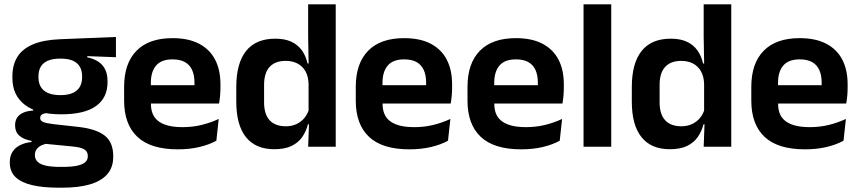

<svg xmlns="http://www.w3.org/2000/svg" viewBox="-20 -681 3988 891"><path d="M264 -150.5Q152.5 -150.5 95 -194.8Q37.5 -239 37.5 -319V-326.5Q37.5 -379.5 60.5 -416.8Q83.5 -454 132.5 -475Q181.5 -496 259.5 -499L518 -509.5V-415.5L385 -420.5V-415Q416.5 -408.5 437.2 -394.2Q458 -380 468.5 -357.8Q479 -335.5 479 -304V-299.5Q479 -227 425.5 -188.8Q372 -150.5 264 -150.5ZM258 93.5H272Q311 93.5 336.5 88.2Q362 83 374.8 72.2Q387.5 61.5 387.5 44.5V43Q387.5 22 371.2 12.2Q355 2.5 319 -1L175.5 -15L205 -16.5Q186.5 -13 172.2 -6.2Q158 0.5 150 11.5Q142 22.5 142 38.5V39.5Q142 58 155 70.2Q168 82.5 194 88Q220 93.5 258 93.5ZM251 190Q180 190 129.5 178.2Q79 166.5 52.2 141Q25.5 115.5 25.5 73.5V71.5Q25.5 43 38 23.5Q50.5 4 73.5 -7.5Q96.5 -19 126.5 -22V-27Q88.5 -34.5 69.2 -51.8Q50 -69 50 -99V-99.5Q50 -120.5 59.5 -135Q69 -149.5 87.8 -158Q106.5 -166.5 134 -168V-182.5L242.5 -155.5L207.5 -156.5Q184.5 -156 175.5 -150.2Q166.5 -144.5 166.5 -134V-133.5Q166.5 -120.5 180.5 -114.8Q194.5 -109 227 -105L344.5 -92Q427 -82.5 466.2 -51.5Q505.5 -20.5 505.5 44V46.5Q505.5 96 477.5 127.8Q449.5 159.5 396.8 174.8Q344 190 269 190ZM260.5 -239.5Q294 -239.5 316.2 -249Q338.5 -258.5 349.8 -277Q361 -295.5 361 -322V-327.5Q361 -354 350 -372.2Q339 -390.5 317 -399.8Q295 -409 261.5 -409H260Q224.5 -409 202 -399.2Q179.5 -389.5 169 -371.2Q158.5 -353 158.5 -327.5V-322Q158.5 -295.5 169.8 -277Q181 -258.5 203.8 -249Q226.5 -239.5 260.5 -239.5Z M805 12Q679 12 617.5 -46Q556 -104 556 -214V-278Q556 -387 613.5 -445.5Q671 -504 780.5 -504Q854.5 -504 904 -478Q953.5 -452 978.2 -404.2Q1003 -356.5 1003 -290V-272.5Q1003 -254.5 1001.2 -235.8Q999.5 -217 996.5 -200.5H880.5Q882 -228 882.2 -252.8Q882.5 -277.5 882.5 -297.5Q882.5 -332 871.5 -356.2Q860.5 -380.5 838 -393Q815.5 -405.5 780.5 -405.5Q729 -405.5 704.5 -377Q680 -348.5 680 -296V-250.5L680.5 -236V-197.5Q680.5 -174.5 687.8 -155Q695 -135.5 712 -121.2Q729 -107 757.2 -99Q785.5 -91 828 -91Q874 -91 915.8 -101.2Q957.5 -111.5 995 -129L984 -28Q950.5 -9.5 905.2 1.2Q860 12 805 12ZM624 -200.5V-285.5H970.5V-200.5Z M1253 11.5Q1166.5 11.5 1121.5 -44.5Q1076.5 -100.5 1076.5 -209.5V-277Q1076.5 -387.5 1122 -444.5Q1167.5 -501.5 1257.5 -501.5Q1301.5 -501.5 1331.8 -487.5Q1362 -473.5 1380.8 -447.5Q1399.5 -421.5 1407 -386.5H1444.5L1412 -291.5Q1411 -326 1397.8 -349.8Q1384.5 -373.5 1361 -386Q1337.5 -398.5 1305.5 -398.5Q1257 -398.5 1231.2 -370.5Q1205.5 -342.5 1205.5 -287V-206Q1205.5 -151 1231.2 -123Q1257 -95 1306.5 -95Q1334.5 -95 1356.5 -105.5Q1378.5 -116 1393.2 -134.2Q1408 -152.5 1414.5 -175.5L1445 -104H1409Q1401 -72 1383 -45.8Q1365 -19.5 1333.5 -4Q1302 11.5 1253 11.5ZM1410 0 1414.5 -120 1412 -148.5V-349L1412.5 -369.5L1410 -510V-661H1538V0Z M1880 12Q1754 12 1692.5 -46Q1631 -104 1631 -214V-278Q1631 -387 1688.5 -445.5Q1746 -504 1855.5 -504Q1929.5 -504 1979 -478Q2028.5 -452 2053.2 -404.2Q2078 -356.5 2078 -290V-272.5Q2078 -254.5 2076.2 -235.8Q2074.5 -217 2071.5 -200.5H1955.5Q1957 -228 1957.2 -252.8Q1957.5 -277.5 1957.5 -297.5Q1957.5 -332 1946.5 -356.2Q1935.5 -380.5 1913 -393Q1890.5 -405.5 1855.5 -405.5Q1804 -405.5 1779.5 -377Q1755 -348.5 1755 -296V-250.5L1755.5 -236V-197.5Q1755.5 -174.5 1762.8 -155Q1770 -135.5 1787 -121.2Q1804 -107 1832.2 -99Q1860.5 -91 1903 -91Q1949 -91 1990.8 -101.2Q2032.5 -111.5 2070 -129L2059 -28Q2025.5 -9.5 1980.2 1.2Q1935 12 1880 12ZM1699 -200.5V-285.5H2045.5V-200.5Z M2398.5 12Q2272.5 12 2211 -46Q2149.5 -104 2149.5 -214V-278Q2149.5 -387 2207 -445.5Q2264.5 -504 2374 -504Q2448 -504 2497.5 -478Q2547 -452 2571.8 -404.2Q2596.5 -356.5 2596.5 -290V-272.5Q2596.5 -254.5 2594.8 -235.8Q2593 -217 2590 -200.5H2474Q2475.5 -228 2475.8 -252.8Q2476 -277.5 2476 -297.5Q2476 -332 2465 -356.2Q2454 -380.5 2431.5 -393Q2409 -405.5 2374 -405.5Q2322.5 -405.5 2298 -377Q2273.5 -348.5 2273.5 -296V-250.5L2274 -236V-197.5Q2274 -174.5 2281.2 -155Q2288.5 -135.5 2305.5 -121.2Q2322.5 -107 2350.8 -99Q2379 -91 2421.5 -91Q2467.5 -91 2509.2 -101.2Q2551 -111.5 2588.5 -129L2577.5 -28Q2544 -9.5 2498.8 1.2Q2453.5 12 2398.5 12ZM2217.5 -200.5V-285.5H2564V-200.5Z M2688 0V-661H2816.5V0Z M3088.5 11.5Q3002 11.5 2957 -44.5Q2912 -100.5 2912 -209.5V-277Q2912 -387.5 2957.5 -444.5Q3003 -501.5 3093 -501.5Q3137 -501.5 3167.2 -487.5Q3197.5 -473.5 3216.2 -447.5Q3235 -421.5 3242.5 -386.5H3280L3247.5 -291.5Q3246.5 -326 3233.2 -349.8Q3220 -373.5 3196.5 -386Q3173 -398.5 3141 -398.5Q3092.5 -398.5 3066.8 -370.5Q3041 -342.5 3041 -287V-206Q3041 -151 3066.8 -123Q3092.5 -95 3142 -95Q3170 -95 3192 -105.5Q3214 -116 3228.8 -134.2Q3243.5 -152.5 3250 -175.5L3280.5 -104H3244.5Q3236.5 -72 3218.5 -45.8Q3200.5 -19.5 3169 -4Q3137.5 11.5 3088.5 11.5ZM3245.5 0 3250 -120 3247.5 -148.5V-349L3248 -369.5L3245.5 -510V-661H3373.5V0Z M3715.5 12Q3589.5 12 3528 -46Q3466.5 -104 3466.5 -214V-278Q3466.5 -387 3524 -445.5Q3581.5 -504 3691 -504Q3765 -504 3814.5 -478Q3864 -452 3888.8 -404.2Q3913.5 -356.5 3913.5 -290V-272.5Q3913.5 -254.5 3911.8 -235.8Q3910 -217 3907 -200.5H3791Q3792.5 -228 3792.8 -252.8Q3793 -277.5 3793 -297.5Q3793 -332 3782 -356.2Q3771 -380.5 3748.5 -393Q3726 -405.5 3691 -405.5Q3639.5 -405.5 3615 -377Q3590.5 -348.5 3590.5 -296V-250.5L3591 -236V-197.5Q3591 -174.5 3598.2 -155Q3605.5 -135.5 3622.5 -121.2Q3639.5 -107 3667.8 -99Q3696 -91 3738.5 -91Q3784.5 -91 3826.2 -101.2Q3868 -111.5 3905.5 -129L3894.5 -28Q3861 -9.5 3815.8 1.2Q3770.5 12 3715.5 12ZM3534.5 -200.5V-285.5H3881V-200.5Z"/></svg>

Font: Anek Tamil SemiBold
Style: Regular
Weight: 600
Version: Version 1.003